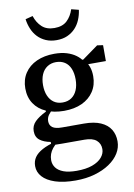

<svg xmlns="http://www.w3.org/2000/svg" viewBox="-104 -807 772 1107"><g transform="rotate(-10 282.5 -253.5)"><path d="M248 235Q177 235 128.5 219Q80 203 55.5 175.5Q31 148 31 113Q31 84 46 62Q61 40 92.5 23Q124 6 174 -7L181 0Q164 13 152 28Q140 43 134 59.5Q128 76 128 95Q128 120 142.5 139.5Q157 159 186.5 170Q216 181 263 181Q318 181 355 167.5Q392 154 411 131.5Q430 109 430 83Q430 51 407.5 31.5Q385 12 337 12H208Q191 12 175 11.5Q159 11 144 10V-9Q105 -16 81.5 -34Q58 -52 58 -87Q58 -119 81 -142Q104 -165 147 -186V-210L197 -202Q173 -181 161.5 -165Q150 -149 150 -129Q150 -105 167 -92.5Q184 -80 223 -80H350Q410 -80 448.5 -63Q487 -46 505.5 -16Q524 14 524 54Q524 91 504 123.5Q484 156 447 181Q410 206 359.5 220.5Q309 235 248 235ZM252 -172Q193 -172 148 -191.5Q103 -211 78 -248.5Q53 -286 53 -338Q53 -389 78 -427Q103 -465 148 -485.5Q193 -506 252 -506Q293 -506 324 -496.5Q355 -487 377.5 -470.5Q400 -454 413 -433L422 -432Q436 -414 443.5 -391.5Q451 -369 451 -340Q451 -289 426 -251Q401 -213 356.5 -192.5Q312 -172 252 -172ZM252 -221Q282 -221 303.5 -235.5Q325 -250 336.5 -277Q348 -304 348 -340Q348 -376 337 -402.5Q326 -429 304.5 -443Q283 -457 253 -457Q224 -457 202 -442.5Q180 -428 168.5 -401.5Q157 -375 157 -339Q157 -303 168.5 -276.5Q180 -250 201 -235.5Q222 -221 252 -221ZM385 -413V-444H411L504 -511L538 -506V-413ZM124 -731 167 -742Q180 -702 207 -677Q234 -652 280 -652Q327 -652 353.5 -677Q380 -702 393 -742L436 -731Q432 -701 420.5 -673.5Q409 -646 389.5 -625.5Q370 -605 343 -593Q316 -581 280 -581Q245 -581 217.5 -593Q190 -605 170.5 -625.5Q151 -646 139.5 -673.5Q128 -701 124 -731Z"/></g></svg>

Font: Source Serif 4 Medium
Style: Regular
Weight: 500
Designer: Frank Grießhammer
Foundry: Adobe Systems Incorporated
Version: Version 4.004;hotconv 1.0.116;makeotfexe 2.5.65601